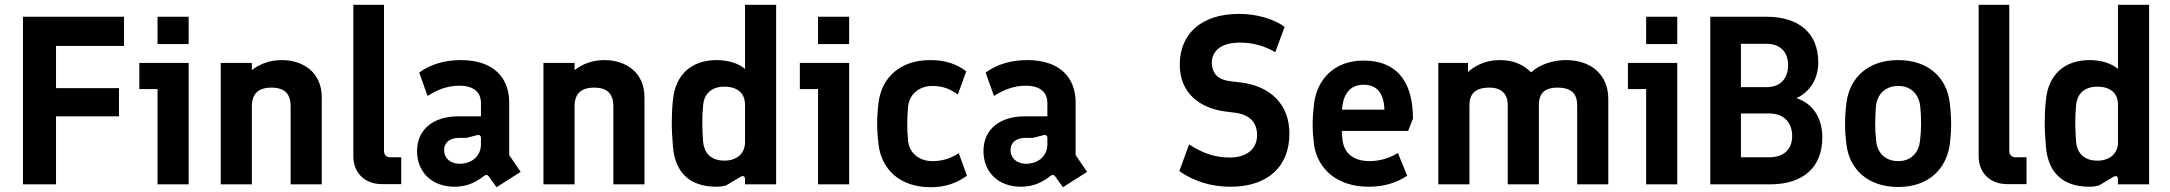

<svg xmlns="http://www.w3.org/2000/svg" viewBox="-20 -770 9065 802"><path d="M76 0H214V-284H477V-402H214V-578H498V-700H76Z M638 0H768V-507H562V-398H638ZM638 -586H768V-700H638Z M902 0H1032V-326C1032 -377 1058 -404 1114 -404C1170 -404 1194 -377 1194 -326V0H1324V-364C1324 -467 1247 -519 1157 -519C1105 -519 1064 -502 1032 -477V-507H902Z M1574 -1H1656V-113H1609C1594 -113 1584 -124 1584 -139V-750H1456V-117C1456 -48 1504 -1 1574 -1Z M2021 -34 2054 12 2155 -52 2107 -122V-342C2107 -445 2042 -519 1905 -519C1839 -519 1779 -502 1731 -467L1766 -369C1806 -395 1849 -412 1898 -412C1959 -412 1989 -385 1989 -339V-284H1893C1795 -284 1722 -233 1722 -139C1722 -53 1782 10 1879 10C1934 10 1970 -11 2002 -35C2009 -41 2015 -41 2021 -34ZM1899 -86C1861 -86 1835 -110 1835 -143C1835 -175 1859 -194 1897 -194H1928L1971 -205C1981 -209 1989 -204 1989 -194V-167C1989 -122 1955 -86 1899 -86Z M2250 0H2380V-326C2380 -377 2406 -404 2462 -404C2518 -404 2542 -377 2542 -326V0H2672V-364C2672 -467 2595 -519 2505 -519C2453 -519 2412 -502 2380 -477V-507H2250Z M2973 10C2989 10 2999 8 3012 5L3071 -30C3085 -39 3092 -33 3092 -22V0H3222V-750H3092V-482C3067 -504 3024 -519 2974 -519C2866 -519 2801 -456 2791 -353C2787 -315 2786 -286 2786 -255C2786 -226 2788 -196 2791 -157C2800 -53 2857 10 2973 10ZM3006 -99C2946 -99 2921 -135 2917 -177C2913 -229 2912 -279 2917 -331C2921 -374 2948 -408 3006 -408C3062 -408 3092 -379 3092 -333V-175C3092 -131 3060 -99 3006 -99Z M3397 0H3527V-507H3321V-398H3397ZM3397 -586H3527V-700H3397Z M3868 12C3923 12 3972 -2 4019 -36L3985 -130C3947 -106 3913 -97 3875 -97C3815 -97 3777 -135 3773 -183C3768 -234 3769 -273 3773 -323C3777 -372 3815 -411 3875 -411C3919 -411 3949 -398 3981 -375L4016 -472C3978 -502 3929 -519 3866 -519C3738 -519 3664 -445 3650 -344C3646 -311 3644 -282 3644 -254C3644 -226 3646 -197 3650 -164C3663 -63 3738 12 3868 12Z M4387 -34 4420 12 4521 -52 4473 -122V-342C4473 -445 4408 -519 4271 -519C4205 -519 4145 -502 4097 -467L4132 -369C4172 -395 4215 -412 4264 -412C4325 -412 4355 -385 4355 -339V-284H4259C4161 -284 4088 -233 4088 -139C4088 -53 4148 10 4245 10C4300 10 4336 -11 4368 -35C4375 -41 4381 -41 4387 -34ZM4265 -86C4227 -86 4201 -110 4201 -143C4201 -175 4225 -194 4263 -194H4294L4337 -205C4347 -209 4355 -204 4355 -194V-167C4355 -122 4321 -86 4265 -86Z M5120 10C5272 10 5366 -71 5366 -212C5366 -333 5288 -411 5160 -426L5117 -431C5070 -437 5042 -461 5042 -509C5042 -554 5077 -592 5159 -592C5210 -592 5259 -580 5307 -552L5346 -658C5302 -690 5231 -712 5156 -712C4995 -712 4908 -626 4908 -500C4908 -382 4990 -318 5100 -304L5140 -299C5202 -291 5231 -256 5231 -206C5231 -147 5187 -112 5116 -112C5055 -112 5001 -131 4947 -167L4906 -55C4967 -13 5038 10 5120 10Z M5697 10C5756 10 5810 -4 5858 -36L5819 -131C5785 -109 5741 -97 5701 -97C5639 -97 5593 -125 5587 -191C5586 -202 5585 -213 5585 -223H5862L5882 -275C5882 -415 5826 -517 5675 -517C5555 -517 5482 -440 5469 -338C5465 -305 5463 -277 5463 -249C5463 -221 5465 -195 5469 -163C5485 -64 5565 10 5697 10ZM5586 -312V-314C5590 -374 5617 -416 5676 -416C5743 -416 5761 -365 5763 -312Z M5988 0H6118V-331C6118 -377 6141 -404 6202 -404C6252 -404 6278 -377 6278 -331V0H6408V-331C6408 -377 6429 -404 6486 -404C6545 -404 6568 -377 6568 -331V0H6698V-356C6698 -462 6622 -519 6521 -519C6468 -519 6411 -501 6376 -468C6339 -503 6299 -519 6243 -519C6182 -519 6136 -492 6112 -469V-507H5988Z M6856 0H6986V-507H6780V-398H6856ZM6856 -586H6986V-700H6856Z M7124 0H7374C7512 0 7592 -71 7592 -196C7592 -278 7552 -338 7484 -360C7541 -387 7575 -440 7575 -510C7575 -631 7495 -700 7359 -700H7124ZM7370 -113H7252V-296H7370C7431 -296 7466 -259 7466 -202C7466 -146 7431 -113 7370 -113ZM7359 -406H7252V-587H7359C7416 -587 7449 -553 7449 -498C7449 -441 7416 -406 7359 -406Z M7909 11C8036 11 8109 -64 8124 -164C8128 -196 8130 -224 8130 -252C8130 -281 8128 -310 8124 -343C8111 -445 8036 -519 7909 -519C7781 -519 7707 -444 7693 -343C7689 -310 7687 -281 7687 -252C7687 -224 7689 -196 7693 -164C7706 -64 7781 11 7909 11ZM7909 -97C7852 -97 7821 -135 7817 -181C7811 -233 7812 -273 7816 -326C7820 -372 7852 -411 7909 -411C7966 -411 7996 -372 8001 -326C8006 -272 8006 -233 8000 -181C7995 -136 7966 -97 7909 -97Z M8363 -1H8445V-113H8398C8383 -113 8373 -124 8373 -139V-750H8245V-117C8245 -48 8293 -1 8363 -1Z M8708 10C8724 10 8734 8 8747 5L8806 -30C8820 -39 8827 -33 8827 -22V0H8957V-750H8827V-482C8802 -504 8759 -519 8709 -519C8601 -519 8536 -456 8526 -353C8522 -315 8521 -286 8521 -255C8521 -226 8523 -196 8526 -157C8535 -53 8592 10 8708 10ZM8741 -99C8681 -99 8656 -135 8652 -177C8648 -229 8647 -279 8652 -331C8656 -374 8683 -408 8741 -408C8797 -408 8827 -379 8827 -333V-175C8827 -131 8795 -99 8741 -99Z"/></svg>

Font: Finlandica SemiBold
Style: Regular
Weight: 600
Designer: Niklas Ekholm, Juho Hiilivirta, Jaakko Suomalainen
Foundry: Helsinki Type Studio
Version: Version 2.000;Glyphs 3.2 (3202)